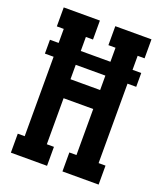

<svg xmlns="http://www.w3.org/2000/svg" viewBox="-136 -824 772 913"><g transform="rotate(20 250.0 -367.5)"><path d="M28 0V-96H63V-498H19V-568H63V-639H28V-735H211V-639H175V-568H325V-639H289V-735H472V-639H437V-568H481V-498H437V-96H472V0H289V-96H325V-329H175V-96H211V0ZM175 -425H325V-498H175Z"/></g></svg>

Font: Iosevka Slab
Style: Bold
Weight: 700
Monospace: yes
Designer: Belleve Invis
Foundry: Belleve Invis
Version: Version 11.1.1; ttfautohint (v1.8.3)